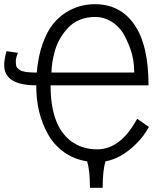

<svg xmlns="http://www.w3.org/2000/svg" viewBox="-122 -766 767 912"><path d="M50.3 -360.8Q-102.1 -360.8 -102.1 -457Q-102.1 -482.4 -91.3 -522.9L-36.6 -515.1Q-46.9 -492.2 -46.9 -475.3Q-46.9 -458.5 -44.7 -451.9Q-42.5 -445.3 -36.9 -440.7Q-31.2 -436 -26.6 -432.6Q-22 -429.2 -12.5 -427.2Q-2.9 -425.3 2.4 -424.1Q7.8 -422.9 19.8 -422.4Q31.7 -421.9 35.9 -421.6Q40 -421.4 52.7 -421.4Q59.1 -498 80.3 -557.4Q101.6 -616.7 129.4 -651.4Q157.2 -686 193.4 -708Q255.4 -746.1 328.6 -746.1Q447.8 -746.1 514.6 -651.4Q583.5 -554.2 583.5 -360.8H118.2Q118.2 -168.9 214.8 -96.2Q267.6 -56.6 339.8 -56.6Q449.2 -56.6 527.3 -197.8Q529.3 -200.7 529.8 -201.7L585.4 -163.1Q563 -121.1 525.4 -83.5Q455.1 -13.2 378.9 0.5Q365.7 44.4 365.7 126H305.2Q305.2 44.4 292 0.5Q231 -8.8 183.3 -42.5Q135.7 -76.2 107.4 -126Q49.3 -227.1 50.3 -360.8ZM122.6 -421.4H515.6Q515.6 -483.9 496.8 -534.9Q478 -585.9 457.8 -615.7Q437.5 -645.5 403.8 -665.5Q370.1 -685.5 329.8 -685.5Q289.6 -685.5 257.1 -671.9Q224.6 -658.2 202.9 -635.5Q181.2 -612.8 164.8 -585.2Q148.4 -557.6 139.6 -527.3Q122.6 -467.8 122.6 -421.4Z"/></svg>

Font: News Cycle
Style: Regular
Weight: 500
Version: Version 0.5.2